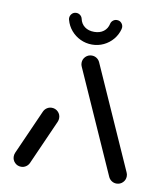

<svg xmlns="http://www.w3.org/2000/svg" viewBox="-79 -750 702 816"><g transform="rotate(10 272.5 -342.5)"><path d="M66.7 -0.4Q50.7 -0.4 39.6 -11.5Q28.5 -22.6 28.5 -38.5Q28.5 -47 31.9 -54.8L117.8 -248.1Q122.6 -258.1 131.9 -264.1Q141.1 -270 152.2 -270Q168.1 -270 179.3 -258.9Q190.4 -247.8 190.4 -231.9Q190.4 -223.3 187 -215.6L101.1 -22.2Q96.3 -12.2 87 -6.3Q77.8 -0.4 66.7 -0.4ZM516.3 -38.5Q516.3 -22.6 505.2 -11.5Q494.1 -0.4 478.1 -0.4Q467 -0.4 457.8 -6.3Q448.5 -12.2 443.7 -22.2L247 -463.7Q243.3 -471.1 243.3 -480Q243.3 -495.9 254.4 -507Q265.6 -518.1 281.5 -518.1Q292.6 -518.1 301.9 -512.2Q311.1 -506.3 315.9 -496.3L512.6 -54.8Q516.3 -47.4 516.3 -38.5ZM159.3 -650.4Q158.1 -653.7 158.1 -657.8Q158.1 -668.5 165.6 -676.9Q173 -685.2 185.2 -685.2Q194.4 -685.2 201.7 -679.4Q208.9 -673.7 211.1 -664.8Q215.6 -643.3 231.9 -631.1Q248.1 -618.9 273 -618.9Q297.4 -618.9 313.5 -631.1Q329.6 -643.3 334.1 -664.8Q336.3 -673.7 343.5 -679.4Q350.7 -685.2 360 -685.2Q372.2 -685.2 379.6 -677Q387 -668.9 387 -658.1Q387 -654.4 385.9 -650.4Q379.3 -625.6 362.8 -605.9Q346.3 -586.3 323 -575.2Q299.6 -564.1 273 -564.1Q246.3 -564.1 222.8 -575.2Q199.3 -586.3 182.6 -605.9Q165.9 -625.6 159.3 -650.4Z"/></g></svg>

Font: 26F Galaxy Sans
Style: Bold
Weight: 700
Designer: C₂₉H₂₅N₃O₅
Version: Version 1.100